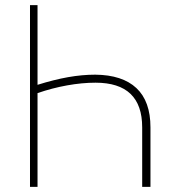

<svg xmlns="http://www.w3.org/2000/svg" viewBox="-20 -727 689 747"><path d="M533.2 0V-231.4Q533.2 -405.3 351.6 -405.3Q299.3 -405.3 241 -394.8Q182.6 -384.3 126 -364.7V0H96.7V-707H126V-397Q189.9 -417 244.9 -426.8Q299.8 -436.5 350.6 -436.5Q456.1 -435.5 510.7 -384.3Q565.4 -333 565.4 -231.4V0Z"/></svg>

Font: Pretendard Std Thin
Style: Regular
Weight: 100
Designer: Base glyphs from Inter by Rasmus Andersson; Hangeul glyphs from Noto Sans CJK(Source Han Sans) by Jang Soo-young and Kan
Foundry: Kil Hyung-jin
Version: Version 1.309